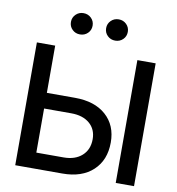

<svg xmlns="http://www.w3.org/2000/svg" viewBox="-99 -1032 1033 1120"><g transform="rotate(10 418.0 -471.5)"><path d="M174.8 -447.8H341.3Q458.5 -447.8 525.4 -388.2Q592.3 -328.6 592.3 -227.1Q592.3 -122.6 526.6 -61.3Q460.9 0 345.7 0H66.4V-727.5H174.8ZM174.8 -355V-93.8H335.9Q404.3 -93.8 444.6 -129.9Q484.9 -166 484.9 -227.5Q484.9 -286.1 444.6 -320.6Q404.3 -355 335.9 -355ZM770 -727.5V0H661.6V-727.5ZM514.2 -816.9Q486.8 -816.9 468.3 -835Q449.7 -853 449.7 -879.9Q449.7 -906.2 468.3 -924.6Q486.8 -942.9 514.2 -942.9Q541 -942.9 559.6 -924.6Q578.1 -906.2 578.1 -879.9Q578.1 -853 559.6 -835Q541 -816.9 514.2 -816.9ZM305.2 -816.9Q278.3 -816.9 259.8 -835Q241.2 -853 241.2 -879.9Q241.2 -906.2 259.8 -924.6Q278.3 -942.9 305.2 -942.9Q332.5 -942.9 351.1 -924.6Q369.6 -906.2 369.6 -879.9Q369.6 -853 351.1 -835Q332.5 -816.9 305.2 -816.9Z"/></g></svg>

Font: Inter Display Medium
Style: Regular
Weight: 500
Designer: Rasmus Andersson
Foundry: rsms
Version: Version 4.001;git-9221beed3